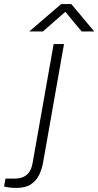

<svg xmlns="http://www.w3.org/2000/svg" viewBox="-136 -743 484 945"><path d="M-57 182Q-69 182 -79.5 181Q-90 180 -99 178.5Q-108 177 -116 175L-109 136H-62Q-27 136 -5 118Q17 100 24 62L128 -526H179L76 57Q71 86 58 115Q45 144 18 163Q-9 182 -57 182ZM8 -588 165 -723H215L328 -588H266L177 -695H197L75 -588Z"/></svg>

Font: Archivo Expanded Thin
Style: Italic
Weight: 250
Width: 7
Italic angle: -10°
Designer: Hector Gatti
Foundry: Omnibus-Type
Version: Version 2.001